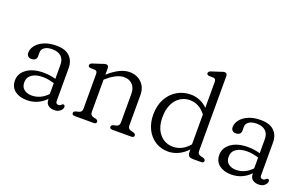

<svg xmlns="http://www.w3.org/2000/svg" viewBox="-85 -1119 2415 1518"><g transform="rotate(20 1122.5 -360.0)"><path d="M56.5 -104.5Q56.5 -162 108.8 -200.2Q161 -238.5 251 -238.5Q277.5 -238.5 304 -234.5Q330.5 -230.5 352.5 -224V-342Q352.5 -388 325.8 -412Q299 -436 252 -436Q208 -436 185.8 -419.2Q163.5 -402.5 163.5 -378.5V-344.5Q163.5 -326.5 151.8 -316.8Q140 -307 119.5 -307Q101.5 -307 91 -317.8Q80.5 -328.5 80.5 -345.5Q80.5 -378 103.8 -407.5Q127 -437 170 -455.5Q213 -474 272.5 -474Q348 -474 385.2 -437.2Q422.5 -400.5 422.5 -340.5V-64Q422.5 -38.5 445 -38.5Q453 -38.5 457.8 -41Q462.5 -43.5 466.5 -47Q470 -50 473.2 -53Q476.5 -56 481 -56Q496 -56 496 -39Q496 -21 477 -4.8Q458 11.5 428.5 11.5Q397 11.5 376.8 -4Q356.5 -19.5 356.5 -51V-57Q289 11.5 196.5 11.5Q135 11.5 95.8 -18.2Q56.5 -48 56.5 -104.5ZM131 -115Q131 -75.5 156.5 -55.8Q182 -36 219.5 -36Q295 -36 352.5 -96.5V-188Q331 -194.5 307 -199.2Q283 -204 256 -204Q198.5 -204 164.8 -180.5Q131 -157 131 -115Z M713 -445V-390.5Q809 -475.5 887 -475.5Q949 -475.5 988.8 -436.8Q1028.5 -398 1028.5 -334.5V-77Q1028.5 -50 1054.5 -43L1076 -38Q1096 -31.5 1096 -18Q1096 0 1073 0H913Q891 0 891 -18Q891 -31 910 -37L932.5 -42Q958 -49 958 -77V-316.5Q958 -368 931.2 -395.5Q904.5 -423 860.5 -423Q830.5 -423 795.8 -406.5Q761 -390 721.5 -355.5L713 -348V-77Q713 -49 738.5 -42L760.5 -37Q779.5 -31 779.5 -18Q779.5 0 757.5 0H597Q574 0 574 -18Q574 -31.5 594.5 -38L616.5 -43Q642.5 -50 642.5 -77V-370.5Q642.5 -396.5 621.5 -398.5L582.5 -399.5Q565 -402.5 565 -416.5Q565 -431 585.5 -438L651 -459Q662 -462.5 672 -466.2Q682 -470 689.5 -470Q713 -470 713 -445Z M1176.5 -224Q1176.5 -300.5 1207 -356.8Q1237.5 -413 1289.2 -443.5Q1341 -474 1403.5 -474Q1444.5 -474 1481 -458.2Q1517.5 -442.5 1545 -414.5V-632.5Q1545 -658.5 1524.5 -660.5L1485.5 -661.5Q1467.5 -664 1467.5 -678.5Q1467.5 -693 1488.5 -700L1553.5 -721Q1564.5 -724.5 1574.8 -728.2Q1585 -732 1592 -732Q1615.5 -732 1615.5 -707V-77Q1615.5 -50 1641.5 -43L1663 -38Q1683 -31.5 1683 -18Q1683 0 1660 0H1591Q1568 0 1557.5 -10Q1547 -20 1547 -44.5V-65Q1513.5 -28.5 1471.5 -8.5Q1429.5 11.5 1384.5 11.5Q1323.5 11.5 1276.5 -18.8Q1229.5 -49 1203 -102.2Q1176.5 -155.5 1176.5 -224ZM1252 -230Q1252 -140 1296.2 -88.8Q1340.5 -37.5 1408.5 -37.5Q1449 -37.5 1483.5 -55.8Q1518 -74 1545 -107V-358.5Q1490 -430 1410 -430Q1366 -430 1330 -406.2Q1294 -382.5 1273 -337.8Q1252 -293 1252 -230Z M1776 -104.5Q1776 -162 1828.2 -200.2Q1880.5 -238.5 1970.5 -238.5Q1997 -238.5 2023.5 -234.5Q2050 -230.5 2072 -224V-342Q2072 -388 2045.2 -412Q2018.5 -436 1971.5 -436Q1927.5 -436 1905.2 -419.2Q1883 -402.5 1883 -378.5V-344.5Q1883 -326.5 1871.2 -316.8Q1859.5 -307 1839 -307Q1821 -307 1810.5 -317.8Q1800 -328.5 1800 -345.5Q1800 -378 1823.2 -407.5Q1846.5 -437 1889.5 -455.5Q1932.5 -474 1992 -474Q2067.5 -474 2104.8 -437.2Q2142 -400.5 2142 -340.5V-64Q2142 -38.5 2164.5 -38.5Q2172.5 -38.5 2177.2 -41Q2182 -43.5 2186 -47Q2189.5 -50 2192.8 -53Q2196 -56 2200.5 -56Q2215.5 -56 2215.5 -39Q2215.5 -21 2196.5 -4.8Q2177.5 11.5 2148 11.5Q2116.5 11.5 2096.2 -4Q2076 -19.5 2076 -51V-57Q2008.5 11.5 1916 11.5Q1854.5 11.5 1815.2 -18.2Q1776 -48 1776 -104.5ZM1850.5 -115Q1850.5 -75.5 1876 -55.8Q1901.5 -36 1939 -36Q2014.5 -36 2072 -96.5V-188Q2050.5 -194.5 2026.5 -199.2Q2002.5 -204 1975.5 -204Q1918 -204 1884.2 -180.5Q1850.5 -157 1850.5 -115Z"/></g></svg>

Font: Fraunces 9pt S100 Light
Style: Regular
Weight: 300
Version: Version 1.000; ttfautohint (v1.8.3)